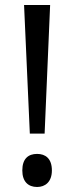

<svg xmlns="http://www.w3.org/2000/svg" viewBox="-20 -734 297 766"><path d="M158 -201 180 -714H76L99 -201ZM69 -54C69 -9 93 12 128 12C160 12 187 -8 187 -54C187 -102 161 -120 128 -120C93 -120 69 -101 69 -54Z"/></svg>

Font: Noto Sans Myanmar UI SemiCondensed
Style: Regular
Weight: 400
Width: 4
Designer: Monotype Design Team
Foundry: Monotype Imaging Inc.
Version: Version 2.103